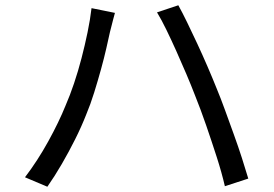

<svg xmlns="http://www.w3.org/2000/svg" viewBox="-20 -719 1040 730"><path d="M229 -317Q246 -356 261.5 -402Q277 -448 290 -498Q303 -548 313 -596.5Q323 -645 328 -688L417 -670Q414 -659 410.5 -646Q407 -633 404 -620.5Q401 -608 398 -597Q393 -574 384.5 -536.5Q376 -499 364 -455.5Q352 -412 338 -367Q324 -322 308 -284Q290 -238 266 -190Q242 -142 215 -95.5Q188 -49 160 -9L75 -45Q123 -108 163.5 -181.5Q204 -255 229 -317ZM722 -355Q707 -394 688.5 -437.5Q670 -481 650.5 -524.5Q631 -568 612.5 -606Q594 -644 577 -672L658 -699Q673 -672 691.5 -634Q710 -596 730 -553Q750 -510 769 -466Q788 -422 804 -382Q819 -346 835.5 -300.5Q852 -255 869 -208Q886 -161 900 -117.5Q914 -74 924 -40L835 -11Q823 -63 804 -122Q785 -181 764 -242Q743 -303 722 -355Z"/></svg>

Font: Noto Sans SC Thin
Style: Regular
Weight: 400
Version: Version 2.004-H2;hotconv 1.0.118;makeotfexe 2.5.65603